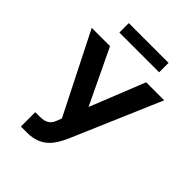

<svg xmlns="http://www.w3.org/2000/svg" viewBox="-255 -1040 1181 1181"><g transform="rotate(45 335.5 -449.5)"><path d="M141.7 9.9H196.4C315.7 9.9 363.6 -61.8 400.2 -142.8L650.9 -727.3H494L350.9 -369.3L179.7 -727.3H20.6L284.8 -203.8L275.9 -180C261 -137.1 239.7 -115.1 181.1 -115.1H141.7ZM161.2 -827.1H507.1V-909.1H161.2Z"/></g></svg>

Font: Margiela Sans
Style: Bold
Weight: 700
Designer: Stefan Endress, Andreas Faust
Version: Version 1.100;FEAKit 1.0